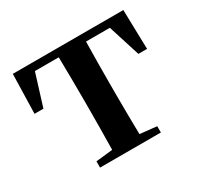

<svg xmlns="http://www.w3.org/2000/svg" viewBox="-120 -679 851 823"><g transform="rotate(-30 305.5 -267.5)"><path d="M155 0V-31L238 -40Q240 -154 240 -235V-300Q240 -384 238 -498H120L71 -340H27L32 -535H579L584 -340H541L491 -498H373Q371 -384 371 -300V-235Q371 -154 373 -40L456 -31V0Z"/></g></svg>

Font: GenRyuMin TW B
Style: Regular
Weight: 700
Version: Version 1.501;PS 1;hotconv 16.6.51;makeotf.lib2.5.65220